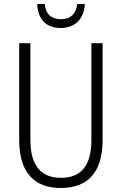

<svg xmlns="http://www.w3.org/2000/svg" viewBox="-20 -930 609 960"><path d="M404 -910H366C361 -861 333 -834 285 -834C236 -834 208 -860 204 -910H166C169 -831 213 -790 284 -790C355 -790 401 -836 404 -910ZM493 -230V-714H437V-230C437 -96 381 -41 285 -41C187 -41 132 -99 132 -231V-714H76V-230C76 -69 150 10 284 10C414 10 493 -63 493 -230Z"/></svg>

Font: Noto Sans Arabic Cond Light
Style: Regular
Weight: 300
Width: 3
Designer: Monotype Design Team, Nadine Chahine, Nizar Qandah and Khaled Hosny
Foundry: Monotype Imaging Inc.
Version: Version 2.012